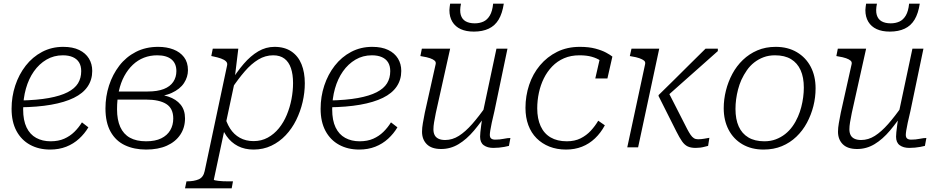

<svg xmlns="http://www.w3.org/2000/svg" viewBox="-20 -802 5104 1045"><path d="M253 12Q191 12 143.5 -14Q96 -40 69.5 -89.5Q43 -139 43 -210Q43 -276 63 -336.5Q83 -397 120 -444.5Q157 -492 209 -519.5Q261 -547 324 -547Q376 -547 411 -530Q446 -513 464 -483.5Q482 -454 482 -416Q482 -368 457 -331Q432 -294 382 -269.5Q332 -245 258 -232Q184 -219 86 -218L91 -255Q183 -257 246 -268.5Q309 -280 348 -300Q387 -320 404.5 -348.5Q422 -377 422 -415Q422 -443 410.5 -462Q399 -481 376.5 -491Q354 -501 322 -501Q273 -501 233 -477.5Q193 -454 164.5 -413.5Q136 -373 121 -319.5Q106 -266 106 -206Q106 -147 124.5 -108.5Q143 -70 177 -51.5Q211 -33 255 -33Q298 -33 329.5 -47Q361 -61 384.5 -84Q408 -107 426 -136L461 -109Q441 -75 410.5 -47Q380 -19 340.5 -3.5Q301 12 253 12Z M775 -33Q825 -33 857.5 -49Q890 -65 906.5 -93Q923 -121 923 -157Q923 -212 885 -236Q847 -260 774 -260H597L605 -304H784Q837 -304 871.5 -317.5Q906 -331 923 -356.5Q940 -382 940 -415Q940 -457 913 -479Q886 -501 836 -501Q797 -501 763.5 -488Q730 -475 703 -449.5Q676 -424 656.5 -388Q637 -352 627 -306.5Q617 -261 617 -207Q617 -150 634.5 -111Q652 -72 687 -52.5Q722 -33 775 -33ZM841 -547Q887 -547 923.5 -533Q960 -519 981.5 -491Q1003 -463 1003 -420Q1003 -383 981.5 -350Q960 -317 914 -296Q868 -275 792 -275L826 -299L821 -267L794 -291Q852 -291 895.5 -276.5Q939 -262 963 -232.5Q987 -203 987 -158Q987 -107 961 -68.5Q935 -30 888 -9Q841 12 775 12Q710 12 660 -11.5Q610 -35 582 -85Q554 -135 554 -212Q554 -277 573.5 -337Q593 -397 629.5 -444.5Q666 -492 719.5 -519.5Q773 -547 841 -547Z M987 223 995 185H997Q1036 185 1061.5 174Q1087 163 1094 129L1216 -446Q1219 -459 1210 -468Q1201 -477 1183 -483.5Q1165 -490 1140 -495L1130 -497L1138 -537H1277L1258 -380L1262 -378L1144 175Q1143 178 1150.5 179.5Q1158 181 1169.5 182.5Q1181 184 1195 184.5Q1209 185 1223 185H1248L1241 223ZM1175 -145 1201 -180Q1211 -136 1232 -103Q1253 -70 1285.5 -52Q1318 -34 1360 -34Q1403 -34 1437.5 -53Q1472 -72 1498 -104Q1524 -136 1541 -177Q1558 -218 1566.5 -262.5Q1575 -307 1575 -350Q1575 -397 1563.5 -431Q1552 -465 1528 -483Q1504 -501 1467 -501Q1424 -501 1386 -478Q1348 -455 1312.5 -414Q1277 -373 1240 -318L1233 -352Q1269 -411 1306.5 -454.5Q1344 -498 1385.5 -522.5Q1427 -547 1474 -547Q1529 -547 1566 -522Q1603 -497 1621 -452.5Q1639 -408 1639 -349Q1639 -298 1627 -246.5Q1615 -195 1592 -148.5Q1569 -102 1535 -66Q1501 -30 1457 -9Q1413 12 1360 12Q1312 12 1275 -7Q1238 -26 1213 -61.5Q1188 -97 1175 -145Z M1935 12Q1873 12 1825.5 -14Q1778 -40 1751.5 -89.5Q1725 -139 1725 -210Q1725 -276 1745 -336.5Q1765 -397 1802 -444.5Q1839 -492 1891 -519.5Q1943 -547 2006 -547Q2058 -547 2093 -530Q2128 -513 2146 -483.5Q2164 -454 2164 -416Q2164 -368 2139 -331Q2114 -294 2064 -269.5Q2014 -245 1940 -232Q1866 -219 1768 -218L1773 -255Q1865 -257 1928 -268.5Q1991 -280 2030 -300Q2069 -320 2086.5 -348.5Q2104 -377 2104 -415Q2104 -443 2092.5 -462Q2081 -481 2058.5 -491Q2036 -501 2004 -501Q1955 -501 1915 -477.5Q1875 -454 1846.5 -413.5Q1818 -373 1803 -319.5Q1788 -266 1788 -206Q1788 -147 1806.5 -108.5Q1825 -70 1859 -51.5Q1893 -33 1937 -33Q1980 -33 2011.5 -47Q2043 -61 2066.5 -84Q2090 -107 2108 -136L2143 -109Q2123 -75 2092.5 -47Q2062 -19 2022.5 -3.5Q1983 12 1935 12Z M2352 -187Q2346 -157 2342.5 -136Q2339 -115 2339 -98Q2339 -80 2345.5 -67Q2352 -54 2366.5 -47Q2381 -40 2403 -40Q2442 -40 2477.5 -62.5Q2513 -85 2550 -127Q2587 -169 2628 -228L2640 -200Q2600 -139 2560 -91.5Q2520 -44 2476 -17.5Q2432 9 2381 9Q2329 9 2303 -17Q2277 -43 2277 -85Q2277 -106 2281.5 -131.5Q2286 -157 2292 -188L2351 -452Q2354 -464 2346 -471.5Q2338 -479 2321 -485Q2304 -491 2278 -495L2268 -497L2276 -537H2430ZM2671 -197Q2662 -160 2656.5 -134Q2651 -108 2648.5 -92Q2646 -76 2646 -68Q2646 -54 2653.5 -48Q2661 -42 2675 -42Q2700 -42 2721.5 -46.5Q2743 -51 2758 -51L2750 -8Q2739 -5 2725 -2.5Q2711 0 2696 1.5Q2681 3 2665 3Q2633 3 2613 -11.5Q2593 -26 2593 -58Q2593 -67 2594.5 -82.5Q2596 -98 2599 -120Q2602 -142 2606 -169L2604 -170L2682 -537H2742ZM2559 -630Q2606 -630 2640 -646Q2674 -662 2694 -695.5Q2714 -729 2722 -782H2664Q2660 -741 2646 -717.5Q2632 -694 2611 -684.5Q2590 -675 2564 -675Q2534 -675 2514.5 -686Q2495 -697 2488 -720.5Q2481 -744 2489 -782H2430Q2429 -773 2427.5 -764.5Q2426 -756 2426 -747Q2426 -710 2442 -683.5Q2458 -657 2487.5 -643.5Q2517 -630 2559 -630Z M3065 -33Q3108 -33 3140 -49Q3172 -65 3195.5 -90.5Q3219 -116 3236 -145L3272 -120Q3250 -79 3218.5 -49Q3187 -19 3147.5 -3.5Q3108 12 3061 12Q3011 12 2970.5 -4Q2930 -20 2900.5 -49.5Q2871 -79 2855.5 -121Q2840 -163 2840 -215Q2840 -280 2860 -340Q2880 -400 2919 -446.5Q2958 -493 3012.5 -520Q3067 -547 3136 -547Q3185 -547 3220.5 -537.5Q3256 -528 3279 -515.5Q3302 -503 3313 -494L3286 -375H3220L3247 -493Q3259 -489 3265.5 -483Q3272 -477 3275.5 -470Q3279 -463 3279 -456Q3279 -449 3277 -444Q3267 -459 3248 -472Q3229 -485 3201 -493Q3173 -501 3134 -501Q3087 -501 3050 -485Q3013 -469 2985.5 -440.5Q2958 -412 2940 -375.5Q2922 -339 2913 -297Q2904 -255 2904 -212Q2904 -156 2922.5 -115.5Q2941 -75 2977 -54Q3013 -33 3065 -33Z M3720 -100 3615 -306 3601 -270Q3647 -311 3695.5 -354Q3744 -397 3792.5 -440Q3841 -483 3887 -524V-537H3820Q3778 -496 3735 -453Q3692 -410 3649.5 -368Q3607 -326 3565 -285L3564 -280L3661 -87Q3678 -53 3692 -33Q3706 -13 3723 -5Q3740 3 3766 3Q3779 3 3791 1.5Q3803 0 3814 -3Q3825 -6 3834 -8L3841 -52Q3829 -50 3812.5 -47Q3796 -44 3779 -44Q3766 -44 3756.5 -50Q3747 -56 3738.5 -68.5Q3730 -81 3720 -100ZM3394 0H3453L3568 -537H3417L3408 -497L3418 -495Q3444 -491 3460.5 -485Q3477 -479 3485.5 -472Q3494 -465 3491 -452Z M4323 -167Q4334 -192 4341 -219Q4348 -246 4351.5 -273Q4355 -300 4355 -325Q4355 -381 4337.5 -420Q4320 -459 4285.5 -480Q4251 -501 4198 -501Q4164 -501 4136 -490.5Q4108 -480 4085 -462Q4062 -444 4045 -419.5Q4028 -395 4015 -367Q4004 -342 3997 -315Q3990 -288 3986.5 -261.5Q3983 -235 3983 -209Q3983 -153 4000.5 -114Q4018 -75 4053 -54Q4088 -33 4140 -33Q4174 -33 4202 -43.5Q4230 -54 4253 -72Q4276 -90 4293.5 -114.5Q4311 -139 4323 -167ZM3919 -213Q3919 -261 3931 -309Q3943 -357 3966 -400Q3989 -443 4023.5 -476Q4058 -509 4102.5 -528Q4147 -547 4202 -547Q4268 -547 4317 -518Q4366 -489 4392.5 -438.5Q4419 -388 4419 -321Q4419 -272 4407 -224.5Q4395 -177 4372 -134Q4349 -91 4314.5 -58Q4280 -25 4235.5 -6.5Q4191 12 4136 12Q4070 12 4021 -16.5Q3972 -45 3945.5 -96Q3919 -147 3919 -213Z M4616 -187Q4610 -157 4606.5 -136Q4603 -115 4603 -98Q4603 -80 4609.5 -67Q4616 -54 4630.5 -47Q4645 -40 4667 -40Q4706 -40 4741.5 -62.5Q4777 -85 4814 -127Q4851 -169 4892 -228L4904 -200Q4864 -139 4824 -91.5Q4784 -44 4740 -17.5Q4696 9 4645 9Q4593 9 4567 -17Q4541 -43 4541 -85Q4541 -106 4545.5 -131.5Q4550 -157 4556 -188L4615 -452Q4618 -464 4610 -471.5Q4602 -479 4585 -485Q4568 -491 4542 -495L4532 -497L4540 -537H4694ZM4935 -197Q4926 -160 4920.5 -134Q4915 -108 4912.5 -92Q4910 -76 4910 -68Q4910 -54 4917.5 -48Q4925 -42 4939 -42Q4964 -42 4985.5 -46.5Q5007 -51 5022 -51L5014 -8Q5003 -5 4989 -2.5Q4975 0 4960 1.5Q4945 3 4929 3Q4897 3 4877 -11.5Q4857 -26 4857 -58Q4857 -67 4858.5 -82.5Q4860 -98 4863 -120Q4866 -142 4870 -169L4868 -170L4946 -537H5006ZM4823 -630Q4870 -630 4904 -646Q4938 -662 4958 -695.5Q4978 -729 4986 -782H4928Q4924 -741 4910 -717.5Q4896 -694 4875 -684.5Q4854 -675 4828 -675Q4798 -675 4778.5 -686Q4759 -697 4752 -720.5Q4745 -744 4753 -782H4694Q4693 -773 4691.5 -764.5Q4690 -756 4690 -747Q4690 -710 4706 -683.5Q4722 -657 4751.5 -643.5Q4781 -630 4823 -630Z"/></svg>

Font: Roboto Serif ExtraLight
Style: Italic
Weight: 250
Italic angle: -10°
Designer: Greg Gazdowicz
Foundry: Commercial Type
Version: Version 1.008